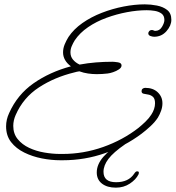

<svg xmlns="http://www.w3.org/2000/svg" viewBox="-20 -663 808 883"><path d="M257 74Q216 74 172.5 65.5Q129 57 91.5 38.5Q54 20 31 -9.5Q8 -39 8 -82Q8 -113 22 -143Q60 -228 134.5 -280Q209 -332 306 -358Q270 -385 270 -422Q270 -441 277.5 -459Q285 -477 295 -493Q319 -529 359 -557Q399 -585 448 -604Q497 -623 548.5 -633Q600 -643 646 -643Q673 -643 701.5 -637.5Q730 -632 749 -617Q768 -602 768 -572Q768 -545 745.5 -519.5Q723 -494 689 -494Q681 -494 671.5 -497.5Q662 -501 662 -510Q662 -515 666.5 -520Q671 -525 678 -525Q683 -525 686.5 -523Q690 -521 694 -521Q714 -521 725 -539.5Q736 -558 736 -571Q736 -591 723 -600.5Q710 -610 691.5 -613Q673 -616 655 -616Q612 -616 564 -607Q516 -598 469.5 -581Q423 -564 385 -538Q347 -512 324 -478Q316 -465 310 -451Q304 -437 304 -422Q304 -403 315.5 -389Q327 -375 346 -366Q384 -373 421.5 -376Q459 -379 497 -379Q505 -379 522 -376.5Q539 -374 539 -362Q539 -352 527 -344Q515 -336 500 -331Q485 -326 475 -325Q450 -322 425 -322Q405 -322 384.5 -325Q364 -328 345 -335Q339 -334 333.5 -333Q328 -332 322 -330Q231 -308 159 -261Q87 -214 52 -134Q41 -109 41 -84Q41 -48 61.5 -23Q82 2 114 17Q146 32 184 38.5Q222 45 256 45H268Q364 45 454.5 13Q545 -19 617 -75Q633 -88 649.5 -104Q666 -120 676 -136Q684 -148 688.5 -161.5Q693 -175 693 -188Q693 -209 683.5 -217.5Q674 -226 662 -228Q650 -230 640.5 -232Q631 -234 631 -244Q631 -251 636 -255Q641 -259 648 -259Q684 -259 705.5 -238.5Q727 -218 727 -188Q727 -171 721 -154Q715 -137 706 -122Q693 -102 672 -82.5Q651 -63 631 -48Q555 9 462.5 41.5Q370 74 269 74ZM617 139Q605 163 577 181.5Q549 200 513 200Q473 200 449 181.5Q425 163 425 130Q425 93 455.5 58Q486 23 544 -10L556 0Q501 38 478.5 68Q456 98 456 127Q456 175 514 175Q571 175 597 136Q604 125 610 125Q618 125 618.5 129.5Q619 134 617 139Z"/></svg>

Font: Ms Madi
Style: Regular
Weight: 400
Designer: Robert E. Leuschke
Foundry: Robert E. Leuschke
Version: Version 1.010; ttfautohint (v1.8.3)